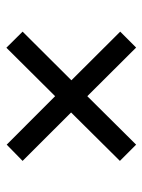

<svg xmlns="http://www.w3.org/2000/svg" viewBox="58 -661 449 605"><g transform="rotate(-90 282.5 -358.5)"><path d="M129.2 -154.1 78 -205.2 230.6 -359 78 -511.8 129.2 -561.9 281.9 -409.3 434.6 -562.9 485.3 -511.8 332 -358 485.3 -204.2 435.1 -154.1 281.9 -307.9Z"/></g></svg>

Font: Noto Serif Khmer
Style: Regular
Weight: 400
Designer: Danh Hong and the Monotype Design Team
Foundry: Monotype Imaging Inc.
Version: Version 2.003